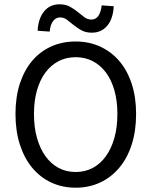

<svg xmlns="http://www.w3.org/2000/svg" viewBox="-20 -861 704 893"><path d="M332 12Q270 12 218.5 -12Q167 -36 130 -80.5Q93 -125 72.5 -188.5Q52 -252 52 -331Q52 -410 72.5 -472.5Q93 -535 130 -578.5Q167 -622 218.5 -645Q270 -668 332 -668Q394 -668 445.5 -644.5Q497 -621 534.5 -577.5Q572 -534 592.5 -471.5Q613 -409 613 -331Q613 -252 592.5 -188.5Q572 -125 534.5 -80.5Q497 -36 445.5 -12Q394 12 332 12ZM332 -61Q376 -61 411.5 -80Q447 -99 472.5 -134.5Q498 -170 512 -219.5Q526 -269 526 -331Q526 -392 512 -441Q498 -490 472.5 -524Q447 -558 411.5 -576.5Q376 -595 332 -595Q288 -595 252.5 -576.5Q217 -558 191.5 -524Q166 -490 152 -441Q138 -392 138 -331Q138 -269 152 -219.5Q166 -170 191.5 -134.5Q217 -99 252.5 -80Q288 -61 332 -61ZM407 -709Q379 -709 359 -720Q339 -731 322.5 -744.5Q306 -758 291.5 -769Q277 -780 259 -780Q240 -780 227 -763Q214 -746 211 -714L155 -718Q158 -775 185 -808Q212 -841 257 -841Q285 -841 305 -830Q325 -819 341.5 -805.5Q358 -792 372.5 -781Q387 -770 405 -770Q445 -770 453 -836L509 -832Q506 -774 479 -741.5Q452 -709 407 -709Z"/></svg>

Font: CV Source Sans
Style: Regular
Weight: 400
Designer: Paul D. Hunt
Foundry: Adobe Systems Incorporated
Version: Version 3.001